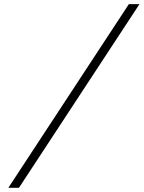

<svg xmlns="http://www.w3.org/2000/svg" viewBox="-20 -806 687 919"><path d="M20 92.8 596.7 -786.1H647.5L70.8 92.8Z"/></svg>

Font: CaskaydiaCove NFP ExtraLight
Style: Italic
Weight: 200
Italic angle: -10°
Designer: Aaron Bell
Foundry: Saja Typeworks
Version: Version 2111.001; VTT 6.35;Nerd Fonts 3.1.1